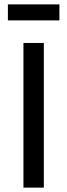

<svg xmlns="http://www.w3.org/2000/svg" viewBox="-20 -856 307 876"><path d="M87 0V-660H180V0ZM16 -763V-836H251V-763Z"/></svg>

Font: Bricolage Grotesque 10pt
Style: Regular
Weight: 400
Designer: Mathieu Triay
Foundry: Atelier Triay
Version: Version 1.000; ttfautohint (v1.8.4.7-5d5b);gftools[0.9.32]